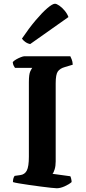

<svg xmlns="http://www.w3.org/2000/svg" viewBox="-20 -1004 456 1024"><path d="M283 0Q275 0 252 -2.5Q229 -5 198 -9Q167 -13 136 -17.5Q105 -22 81 -26Q57 -30 49 -33Q49 -54 58 -66L87 -70Q112 -73 123 -94.5Q134 -116 134 -168V-565Q134 -608 141.5 -623.5Q149 -639 152 -642H60Q57 -646 53 -653.5Q49 -661 48 -673Q54 -680 66 -687Q78 -694 91 -699Q104 -704 110 -704H355Q358 -698 362.5 -687Q367 -676 368 -659L325 -646Q300 -639 288.5 -623Q277 -607 277 -560V-143Q277 -119 271.5 -101Q266 -83 260 -77L355 -64Q357 -61 359.5 -51Q362 -41 362 -33Q347 -20 324 -10Q301 0 283 0ZM141 -769Q126 -772 114 -781Q102 -790 97 -798Q134 -853 169.5 -895Q205 -937 232.5 -960.5Q260 -984 273 -984Q282 -984 297 -973.5Q312 -963 325.5 -946.5Q339 -930 345 -913Z"/></svg>

Font: Texturina
Style: Bold
Weight: 700
Designer: Guillermo Torres Carreño
Foundry: Omnibus-Type
Version: Version 1.002; ttfautohint (v1.8.3)